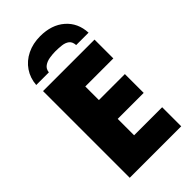

<svg xmlns="http://www.w3.org/2000/svg" viewBox="-284 -1035 1118 1118"><g transform="rotate(-45 274.5 -476.0)"><path d="M501 0H77V-714H501V-559H270V-447H484V-292H270V-157H501ZM291 -952Q385 -952 443 -901.5Q501 -851 505 -767H403Q401 -796 384.5 -808.5Q368 -821 343 -824Q318 -827 291 -827Q269 -827 243.5 -823Q218 -819 199.5 -806Q181 -793 178 -767H74Q78 -821 106.5 -863Q135 -905 183 -928.5Q231 -952 291 -952Z"/></g></svg>

Font: Noto Sans Black
Style: Regular
Weight: 900
Designer: Monotype Design Team
Foundry: Monotype Imaging Inc.
Version: Version 2.007